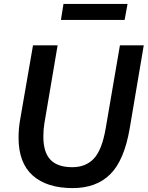

<svg xmlns="http://www.w3.org/2000/svg" viewBox="-20 -950 756 983"><path d="M75 -245Q75 -292 83 -337L149 -718H275L207 -317Q202 -287 202 -250Q202 -170 238.5 -132Q275 -94 350 -94Q419 -94 460.5 -138Q502 -182 521 -292L594 -718H716L644 -292Q616 -129 544.5 -58Q473 13 352 13Q220 13 147.5 -51.5Q75 -116 75 -245ZM305 -930H633L618 -848H292Z"/></svg>

Font: Nebula Sans Semibold
Style: Regular
Weight: 600
Italic angle: -9°
Designer: Paul D. Hunt for Adobe (as Source Sans)
Foundry: Nebula Entertainment & Broadcasting LLC
Version: Version 1.010